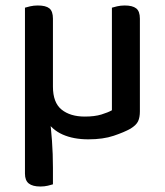

<svg xmlns="http://www.w3.org/2000/svg" viewBox="-20 -494 600 700"><path d="M71 -247H168L161 -65Q166 -29 169.5 19Q173 67 173 118V178Q167 180 154.5 183Q142 186 127 186Q99 186 85 175Q71 164 71 139ZM127 -148V-254L173 -260V-178Q173 -120 204.5 -94.5Q236 -69 289 -69Q325 -69 349.5 -76.5Q374 -84 388 -92V-260H490V-88Q490 -66 483.5 -52Q477 -38 456 -25Q433 -12 394.5 1Q356 14 302 14Q248 14 208.5 -3.5Q169 -21 148 -56.5Q127 -92 127 -148ZM490 -210H388V-466Q394 -468 407 -471Q420 -474 435 -474Q463 -474 476.5 -463.5Q490 -453 490 -426ZM173 -210H71V-466Q77 -468 90 -471Q103 -474 118 -474Q147 -474 160 -463.5Q173 -453 173 -426Z"/></svg>

Font: Baloo Bhaijaan 2 Medium
Style: Regular
Weight: 500
Designer: Sanskriti Dholi, Noopur Datye and Ek Type
Foundry: Ek Type
Version: Version 1.701